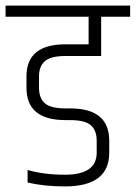

<svg xmlns="http://www.w3.org/2000/svg" viewBox="-40 -664 487 689"><path d="M352 -159V-116Q352 5 193 5Q119 5 59 -9V-54Q118 -37 193 -37Q307 -37 307 -116V-159Q307 -196 286 -214.5Q265 -233 212 -233H195Q55 -233 55 -349V-390Q55 -505 195 -505H278V-604H-20V-644H427V-604H323V-463H195Q142 -463 121 -444.5Q100 -426 100 -390V-349Q100 -312 121 -293.5Q142 -275 195 -275H212Q352 -275 352 -159Z"/></svg>

Font: Khand Light
Style: Regular
Weight: 300
Designer: Devanagari: Sanchit Sawaria, Jyotish Sonowal; Latin: Satya Rajpurohit
Foundry: Indian Type Foundry
Version: Version 1.101;PS 1.0;hotconv 1.0.78;makeotf.lib2.5.61930; tt